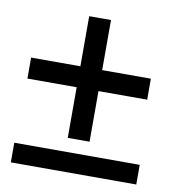

<svg xmlns="http://www.w3.org/2000/svg" viewBox="-68 -624 625 686"><g transform="rotate(10 244.0 -281.5)"><path d="M201.2 -121.6V-305.2H22.5V-381.3H201.2V-563H280.3V-381.3H457V-305.2H280.3V-121.6ZM16.1 0V-71.3H471.2V0Z"/></g></svg>

Font: Comme Medium
Style: Regular
Weight: 500
Version: Version 1.000;gftools[0.9.27]